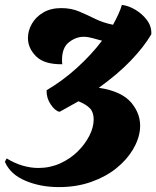

<svg xmlns="http://www.w3.org/2000/svg" viewBox="-48 -756 637 783"><path d="M192 7Q117 7 55.5 -19Q-6 -45 -28 -96L-21 -110Q12 -90 44.5 -80.5Q77 -71 108 -71Q156 -71 197 -89.5Q238 -108 268.5 -138Q299 -168 316.5 -202.5Q334 -237 334 -269Q334 -298 319 -314Q304 -330 272 -343Q254 -333 234.5 -322Q215 -311 195 -300Q176 -304 158.5 -330.5Q141 -357 142 -388Q207 -426 266 -479.5Q325 -533 368 -590Q349 -595 329.5 -600.5Q310 -606 293 -606Q262 -606 233.5 -584Q205 -562 205 -512Q205 -508 205 -503.5Q205 -499 206 -494Q133 -493 99.5 -526Q66 -559 66 -601Q66 -631 82 -659Q98 -687 128.5 -705Q159 -723 202 -723Q242 -723 275 -709Q308 -695 340.5 -679Q373 -663 413 -655Q425 -677 434.5 -697.5Q444 -718 449 -736Q476 -733 504.5 -716Q533 -699 552 -673Q571 -647 569 -616Q539 -565 486 -509.5Q433 -454 355 -398Q449 -384 488.5 -336Q528 -288 523 -230Q519 -188 494 -146Q469 -104 426 -69.5Q383 -35 323.5 -14Q264 7 192 7Z"/></svg>

Font: Agbalumo
Style: Regular
Weight: 400
Designer: Raphael Alegbeleye
Foundry: Sorkin Type Co.
Version: Version 1.000; ttfautohint (v1.8.4)